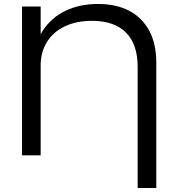

<svg xmlns="http://www.w3.org/2000/svg" viewBox="-20 -783 891 968"><path d="M91 -750H185V0H91ZM474 -763Q567 -763 632.5 -728Q698 -693 733 -627Q768 -561 768 -467V165H674V-446Q674 -560 615 -619Q556 -678 444 -678Q365 -678 306.5 -650Q248 -622 216.5 -571Q185 -520 185 -453L146 -474Q154 -566 197 -630.5Q240 -695 311 -729Q382 -763 474 -763Z"/></svg>

Font: Unbounded Light
Style: Regular
Weight: 300
Designer: Luke Prowse, Jean-Baptiste Morizot, Fátima Lázaro, Florian Runge
Foundry: NaN
Version: Version 1.700